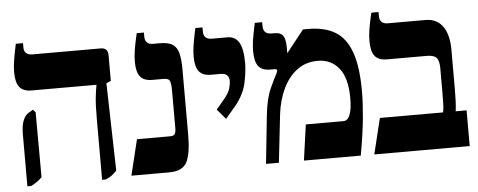

<svg xmlns="http://www.w3.org/2000/svg" viewBox="-46 -759 2188 878"><g transform="rotate(-5 1048.0 -320.0)"><path d="M390 7V-266Q390 -339 394 -373Q398 -407 402 -426V-428H104Q66 -428 49 -449.5Q32 -471 32 -517Q32 -543 36.5 -571.5Q41 -600 51 -647H84V-628Q84 -592 123 -592H436Q469 -592 469 -558V-440L448 -431L458 -29Q444 -15 434 -7.5Q424 0 407 7ZM47 7V-232Q47 -272 57 -296Q67 -320 83 -328L103 -340L114 -327L115 -29Q102 -16 91 -8.5Q80 -1 64 7Z M525 0 565 -164H718Q733 -164 738.5 -172Q744 -180 744 -200V-369Q744 -404 738.5 -416Q733 -428 712 -428H658Q620 -428 603 -449.5Q586 -471 586 -517Q586 -543 590.5 -571.5Q595 -600 606 -647H639V-629Q639 -592 677 -592H708Q748 -592 767.5 -578Q787 -564 793.5 -535.5Q800 -507 800 -464V-162Q800 -79 780.5 -39.5Q761 0 699 0Z M979 -221 940 -267 977 -311Q999 -337 1005 -357.5Q1011 -378 1011 -392Q1011 -428 972 -428H928Q890 -428 873 -449.5Q856 -471 856 -517Q856 -543 860.5 -571.5Q865 -600 875 -647H908V-628Q908 -592 947 -592H1018Q1053 -592 1070.5 -562.5Q1088 -533 1088 -468Q1088 -430 1077 -377.5Q1066 -325 1024 -274Z M1143 0 1166 -220Q1174 -297 1195 -343Q1216 -389 1226 -407Q1231 -416 1231 -421Q1231 -428 1219 -428H1201Q1162 -428 1145.5 -449.5Q1129 -471 1129 -519Q1129 -544 1133.5 -572Q1138 -600 1148 -647H1182V-629Q1182 -592 1220 -592H1235Q1262 -592 1273 -576Q1284 -560 1284 -522V-498L1285 -497L1365 -598H1388Q1465 -598 1513.5 -568Q1562 -538 1585.5 -471Q1609 -404 1609 -293Q1609 -239 1602.5 -170Q1596 -101 1578 0H1317L1340 -164H1513Q1532 -164 1542 -188Q1548 -203 1550.5 -222Q1553 -241 1553 -266Q1553 -359 1516.5 -404Q1480 -449 1419 -449Q1365 -449 1325 -419.5Q1285 -390 1260 -338.5Q1235 -287 1227 -222L1202 0Z M1640 0 1680 -164H1970Q1973 -177 1974 -195Q1975 -213 1975 -251V-366Q1975 -401 1963 -414.5Q1951 -428 1918 -428H1735Q1697 -428 1680 -449.5Q1663 -471 1663 -518Q1663 -543 1667.5 -571.5Q1672 -600 1683 -647H1716V-629Q1716 -592 1754 -592H1927Q1978 -592 2005.5 -554Q2033 -516 2033 -446V-268Q2033 -244 2032 -214.5Q2031 -185 2028 -164H2078V0Z"/></g></svg>

Font: Noto Serif Hebrew Condensed ExtraBold
Style: Regular
Weight: 800
Width: 3
Designer: Monotype Design Team
Foundry: Monotype Imaging Inc.
Version: Version 2.004; ttfautohint (v1.8.4.7-5d5b)